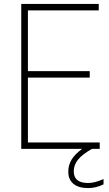

<svg xmlns="http://www.w3.org/2000/svg" viewBox="-20 -760 556 980"><path d="M508.5 154V181Q470 200 430 200Q381 200 354.8 178.2Q328.5 156.5 328.5 116Q328.5 83 345.2 55Q362 27 399 0H88.5V-740H484V-707H122.5V-397H438V-364H122.5V-33H489V0H449Q398.5 29 377.5 55.8Q356.5 82.5 356.5 114Q356.5 174 429 174Q447 174 465.5 169.2Q484 164.5 508.5 154Z"/></svg>

Font: Encode Sans Semi Condensed Thin
Style: Regular
Weight: 250
Width: 4
Designer: Multiple Designers
Foundry: Impallari Type
Version: Version 2.000